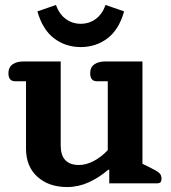

<svg xmlns="http://www.w3.org/2000/svg" viewBox="-20 -740 689 775"><path d="M131 -694 206 -720Q219 -683 245.5 -663.5Q272 -644 306 -644Q340 -644 366.5 -663.5Q393 -683 406 -720L481 -694Q460 -620 413.5 -585Q367 -550 306 -550Q245 -550 198.5 -585Q152 -620 131 -694ZM85 -140V-412H41Q14 -412 14 -445Q14 -468 30.5 -480Q47 -492 76 -492H225V-153Q225 -74 299 -74Q328 -74 359 -90.5Q390 -107 415 -134V-412H371Q344 -412 344 -445Q344 -468 360.5 -480Q377 -492 406 -492H555V-79L591 -61Q614 -50 623 -41.5Q632 -33 632 -19Q632 -9 628 -4.5Q624 0 614 0H421V-55H417Q380 -23 338 -4Q296 15 251 15Q177 15 131 -26.5Q85 -68 85 -140Z"/></svg>

Font: Maitree
Style: Bold
Weight: 700
Designer: CadsonDemak Team
Foundry: CadsonDemak
Version: Version 1.002